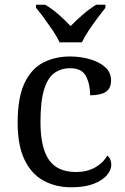

<svg xmlns="http://www.w3.org/2000/svg" viewBox="-20 -786 532 816"><path d="M283 10Q217 10 165.5 -18Q114 -46 84.5 -106.5Q55 -167 55 -265Q55 -372 84.5 -433.5Q114 -495 164.5 -520.5Q215 -546 278 -546Q320 -546 360 -535Q400 -524 426 -501.5Q452 -479 452 -444Q452 -410 429.5 -395.5Q407 -381 363 -381Q363 -428 345.5 -462Q328 -496 278 -496Q240 -496 211.5 -476Q183 -456 167.5 -406Q152 -356 152 -266Q152 -160 187.5 -107.5Q223 -55 303 -55Q350 -55 384.5 -74.5Q419 -94 436 -125Q453 -111 453 -86Q453 -63 434 -41Q415 -19 377.5 -4.5Q340 10 283 10ZM233 -606Q223 -629 205 -655.5Q187 -682 168 -708Q149 -734 133 -753V-766H172Q201 -749 229.5 -724Q258 -699 280 -675Q303 -699 332 -724Q361 -749 389 -766H428V-753Q413 -734 393.5 -708Q374 -682 356.5 -655.5Q339 -629 328 -606Z"/></svg>

Font: Noto Serif Grantha
Style: Regular
Weight: 400
Designer: Monotype Design Team
Foundry: Monotype Imaging Inc.
Version: Version 2.004; ttfautohint (v1.8.4.7-5d5b)